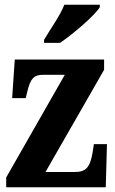

<svg xmlns="http://www.w3.org/2000/svg" viewBox="-20 -786 483 806"><path d="M165 -619V-606H232C289 -645 378 -721 399 -756V-766H250C233 -721 190 -662 165 -619ZM6 0H424L429 -181H374L369 -147C358 -82 340 -64 294 -64H171L417 -493V-536H42L31 -374H88L95 -403C108 -457 123 -472 161 -472H252L6 -41Z"/></svg>

Font: Noto Serif Georgian ExtraCondensed ExtraBold
Style: Regular
Weight: 800
Width: 2
Designer: Monotype Design Team, Akaki Razmadze
Foundry: Google LLC
Version: Version 2.003